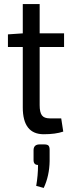

<svg xmlns="http://www.w3.org/2000/svg" viewBox="-20 -651 357 944"><path d="M175 -420V-134Q175 -99 186 -84Q197 -69 225 -69H281L291 -4Q253 9 195 9Q92 9 92 -123V-420H19V-482L92 -487V-631H175V-487H295V-420ZM175 59H197Q213 59 218.5 65Q224 71 224 86V141Q223 213 195 273L158 263Q167 211 167 160Q145 160 145 136V86Q146 59 175 59Z"/></svg>

Font: exo2condensed_r
Style: Regular
Weight: 400
Width: 3
Designer: Natanael Gama
Version: Version 1.001;PS 001.001;hotconv 1.0.70;makeotf.lib2.5.58329